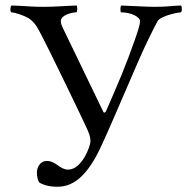

<svg xmlns="http://www.w3.org/2000/svg" viewBox="-20 -666 709 714"><path d="M233.4 -35.2C202.1 -35.2 188.5 -67.4 154.3 -67.4C127.9 -67.4 117.2 -42 117.2 -24.4C117.2 -8.8 121.1 5.9 126 12.7C145.5 24.4 170.9 29.3 199.2 28.3C244.1 26.4 296.9 1 350.6 -110.4C392.6 -197.3 488.3 -429.7 526.4 -508.8C543 -543 561.5 -580.1 567.4 -589.8C583 -608.4 643.6 -620.1 651.4 -620.1C655.3 -620.1 656.2 -626 656.2 -631.8C656.2 -636.7 655.3 -643.6 653.3 -645.5C615.2 -644.5 606.4 -640.6 555.7 -640.6C519.5 -640.6 467.8 -644.5 430.7 -645.5C426.8 -641.6 426.8 -620.1 430.7 -620.1C471.7 -620.1 501 -600.6 501 -587.9C501 -576.2 493.2 -551.8 482.4 -520.5C447.3 -419.9 418.9 -354.5 374 -252C372.1 -249 367.2 -244.1 364.3 -250L215.8 -557.6C210 -569.3 206.1 -579.1 206.1 -586.9C206.1 -611.3 250 -620.1 263.7 -620.1C268.6 -620.1 267.6 -640.6 265.6 -645.5C226.6 -644.5 187.5 -640.6 139.6 -640.6C91.8 -640.6 69.3 -644.5 22.5 -645.5C20.5 -644.5 18.6 -636.7 18.6 -630.9C18.6 -625 20.5 -620.1 22.5 -620.1C34.2 -620.1 69.3 -608.4 85.9 -598.6C108.4 -583 115.2 -571.3 133.8 -536.1C160.2 -486.3 279.3 -240.2 299.8 -195.3C312.5 -168.9 316.4 -155.3 316.4 -140.6C316.4 -122.1 284.2 -35.2 233.4 -35.2Z"/></svg>

Font: Crimson
Style: Roman
Weight: 400
Version: Version 0.2